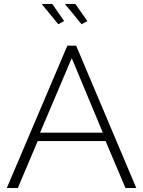

<svg xmlns="http://www.w3.org/2000/svg" viewBox="-20 -938 715 958"><path d="M316 -710H360L660 0H606L507 -234H168L69 0H14ZM493 -276 338 -648 180 -276ZM304 -918H356L416 -833L387 -817ZM188 -918H241L300 -833L271 -817Z"/></svg>

Font: Oxford Sans
Style: Regular
Weight: 300
Designer: Matt McInerney, Pablo Impallari, Rodrigo Fuenzalida
Foundry: Matt McInerney, Pablo Impallari, Rodrigo Fuenzalida
Version: Version 3.000g; ttfautohint (v1.5) -l 8 -r 28 -G 28 -x 14 -D